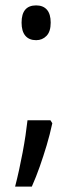

<svg xmlns="http://www.w3.org/2000/svg" viewBox="-20 -560 268 712"><path d="M174 -103Q165 -61 153 -21Q141 19 127.5 57.5Q114 96 98 132H36Q44 101 51 69Q58 37 64 5Q70 -27 74.5 -57Q79 -87 82 -114H167ZM60 -476Q60 -508 73.5 -524Q87 -540 114 -540Q140 -540 154 -524Q168 -508 168 -476Q168 -443 152.5 -427Q137 -411 114 -411Q88 -411 74 -427.5Q60 -444 60 -476Z"/></svg>

Font: Noto Sans Arabic ExtraCondensed
Style: Regular
Weight: 400
Width: 2
Designer: Monotype Design Team, Nadine Chahine, Nizar Qandah and Khaled Hosny
Foundry: Monotype Imaging Inc.
Version: Version 2.012